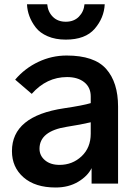

<svg xmlns="http://www.w3.org/2000/svg" viewBox="-20 -833 615 871"><path d="M159.2 -158.2Q159.2 -127 184.1 -106Q209 -85 250 -85Q308.6 -85 350.1 -124Q391.6 -163.1 391.6 -226.6V-278.3Q346.7 -267.6 283.2 -257.8Q159.2 -238.3 159.2 -158.2ZM34.2 -147.5Q34.2 -306.6 270.5 -341.8Q356.4 -354.5 391.6 -365.2V-395.5Q391.6 -436.5 362.3 -460Q333 -483.4 284.2 -483.4Q191.4 -483.4 124 -407.2L48.8 -471.7Q92.8 -523.4 153.8 -552.2Q214.8 -581.1 282.2 -581.1Q408.2 -581.1 461.9 -520Q515.6 -459 515.6 -349.6V0H395.5V-70.3Q377.9 -34.2 334.5 -8.3Q291 17.6 232.4 17.6Q139.6 17.6 86.9 -28.3Q34.2 -74.2 34.2 -147.5ZM102.5 -813.5H194.3Q197.3 -779.3 219.7 -756.8Q242.2 -734.4 278.3 -734.4Q315.4 -734.4 337.9 -757.3Q360.4 -780.3 363.3 -813.5H455.1Q452.1 -752 409.7 -702.6Q367.2 -653.3 278.3 -653.3Q231.4 -653.3 196.3 -668.5Q161.1 -683.6 142.1 -708.5Q123 -733.4 113.3 -759.8Q103.5 -786.1 102.5 -813.5Z"/></svg>

Font: Gothic A1
Style: Bold
Weight: 700
Version: Version 2.50